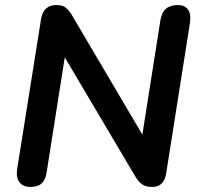

<svg xmlns="http://www.w3.org/2000/svg" viewBox="-20 -733 787 761"><path d="M100 8Q72 8 57.5 -10.5Q43 -29 48 -63L143 -659Q148 -687 163.5 -700Q179 -713 202 -713Q227 -713 239.5 -703.5Q252 -694 265 -673L564 -166H539L616 -654Q621 -684 638 -698.5Q655 -713 685 -713Q713 -713 725.5 -694.5Q738 -676 733 -643L639 -48Q635 -20 621 -6Q607 8 584 8Q559 8 544 -2Q529 -12 516 -34L217 -539H242L165 -51Q161 -21 145.5 -6.5Q130 8 100 8Z"/></svg>

Font: Nunito ExtraLight
Style: Bold Italic
Weight: 700
Italic angle: -9°
Version: Version 3.602